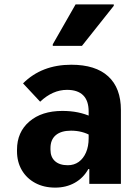

<svg xmlns="http://www.w3.org/2000/svg" viewBox="-20 -838 640 875"><path d="M231.5 17Q180 17 140.8 -4Q101.5 -25 79.5 -62.5Q57.5 -100 57.5 -149V-155.5Q57.5 -236 113.8 -284.2Q170 -332.5 264 -332.5Q302.5 -332.5 335.2 -325.8Q368 -319 396 -306V-218.5Q356 -242.5 303.5 -242.5Q258.5 -242.5 234.2 -222Q210 -201.5 210 -163V-156Q210 -122 230.8 -103.5Q251.5 -85 289 -85Q317.5 -85 338.8 -100.2Q360 -115.5 372 -143.2Q384 -171 384 -207.5V-330Q384 -379 359 -403.8Q334 -428.5 285.5 -428.5Q220 -428.5 163 -374.5L85 -458Q170 -543 305 -543Q415.5 -543 473.2 -490Q531 -437 531 -336.5V0H387V-67.5H382.5Q360 -27 320.8 -5Q281.5 17 231.5 17ZM220.5 -629V-636L324.5 -818H498.5V-811.5L353.5 -629Z"/></svg>

Font: Google Sans Code
Style: Regular
Weight: 400
Monospace: yes
Designer: Google Sans Code Authors
Foundry: Google LLC
Version: Version 6.000